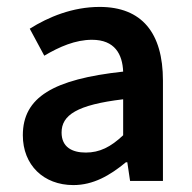

<svg xmlns="http://www.w3.org/2000/svg" viewBox="-20 -523 556 555"><path d="M46 -132C46 -46 106 12 192 12C250 12 298 -16 344 -54H348L356 0H451V-290C451 -428 390 -503 268 -503C190 -503 120 -474 66 -440L108 -362C152 -388 198 -408 246 -408C312 -408 334 -366 336 -316C134 -294 46 -242 46 -132ZM336 -236V-132C300 -98 268 -82 228 -82C188 -82 158 -98 158 -140C158 -190 202 -220 336 -236Z"/></svg>

Font: DAIFUKU Sans Semibold
Style: Regular
Weight: 600
Designer: Original font ‘Source Sans 3’ : Paul D. Hunt
Foundry: Daifuku
Version: Version 1.000